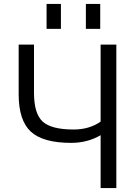

<svg xmlns="http://www.w3.org/2000/svg" viewBox="-20 -957 697 977"><path d="M417 -810V-937H490V-810ZM217 -810V-937H290V-810ZM153 -485Q153 -379 197 -338.5Q241 -298 355 -298Q434 -298 492 -338V-730H572V0H492V-269Q425 -230 342 -230Q199 -230 137 -287Q75 -344 75 -477V-730H153Z"/></svg>

Font: Mplus 1p
Style: Regular
Weight: 400
Version: Version 1.061